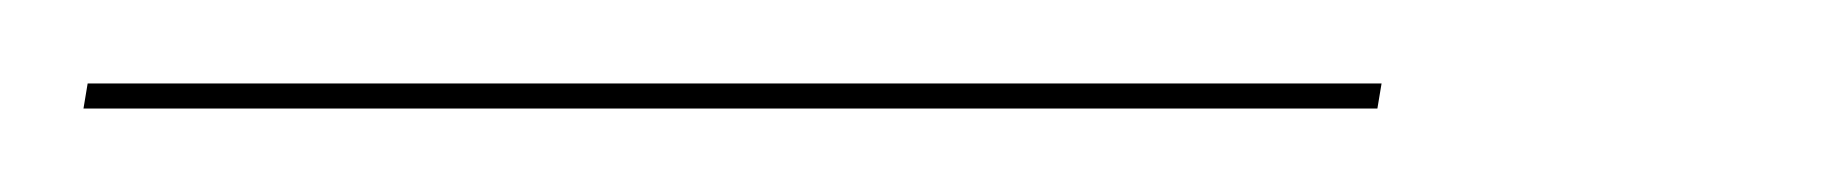

<svg xmlns="http://www.w3.org/2000/svg" viewBox="-57 -26 437 46"><path d="M274 -6 273 0H-37L-36 -6Z"/></svg>

Font: Moniqa Black Ita Display
Style: Italic
Weight: 900
Italic angle: -10°
Designer: Rajesh Rajput
Foundry: Rajesh Rajput
Version: Version 1.000